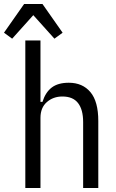

<svg xmlns="http://www.w3.org/2000/svg" viewBox="-51 -943 584 963"><path d="M76 -740H152V-432H162Q177 -480 208.5 -504Q240 -528 294 -528Q363 -528 402.5 -481Q442 -434 442 -336V0H366V-331Q366 -393 340.5 -426Q315 -459 262 -459Q216 -459 184 -431Q152 -403 152 -352V0H76ZM162 -923 263 -779 222 -749 116 -867 10 -749 -31 -779 70 -923Z"/></svg>

Font: IBM Plex Sans Condensed
Style: Regular
Weight: 400
Width: 3
Designer: Mike Abbink, Paul van der Laan, Pieter van Rosmalen
Foundry: Bold Monday
Version: Version 1.1